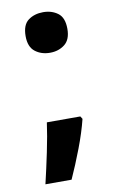

<svg xmlns="http://www.w3.org/2000/svg" viewBox="-80 -578 466 774"><g transform="rotate(-10 152.5 -191.5)"><path d="M67 -451Q67 -497 92 -515.5Q117 -534 153 -534Q188 -534 213 -515.5Q238 -497 238 -451Q238 -407 213 -387.5Q188 -368 153 -368Q117 -368 92 -387.5Q67 -407 67 -451ZM228 -94 235 -83Q222 -30 198 33Q174 96 149 151H42Q56 92 70 25Q84 -42 91 -94Z"/></g></svg>

Font: Noto Sans Sinhala
Style: Bold
Weight: 700
Designer: Jelle Bosma - Monotype Design Team
Foundry: Monotype Imaging Inc.
Version: Version 2.006; ttfautohint (v1.8.4.7-5d5b)